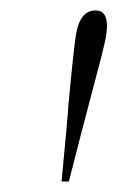

<svg xmlns="http://www.w3.org/2000/svg" viewBox="-20 -730 225 368"><path d="M111 -527Q121 -636 126 -666Q134 -710 163 -710Q185 -710 185 -681Q185 -667 180.5 -647Q176 -627 165 -586Q136 -477 112 -382H98Q110 -507 111 -527Z"/></svg>

Font: Fahkwang ExtraLight
Style: Italic
Weight: 275
Italic angle: -10°
Designer: Suppakit Chalermlarp | Katatrad Co.,Ltd.
Foundry: Cadson Demak Co.,Ltd.
Version: Version 1.000; ttfautohint (v1.6)